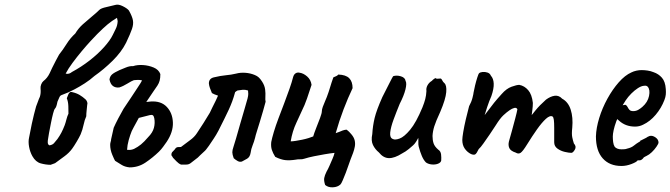

<svg xmlns="http://www.w3.org/2000/svg" viewBox="-20 -695 2860 819"><path d="M196 8Q176 8 154 2Q132 -4 118 -29Q108 -47 104 -69Q100 -91 104 -108Q117 -177 125 -207Q133 -237 134 -241Q136 -245 141 -259.5Q146 -274 150 -282Q155 -297 153 -317Q152 -325 155.5 -334.5Q159 -344 165 -349Q182 -362 192 -383Q195 -390 202.5 -405.5Q210 -421 218.5 -437Q227 -453 232 -462Q248 -482 264 -507.5Q280 -533 301 -552Q314 -574 333.5 -591.5Q353 -609 372.5 -625Q392 -641 404 -653Q411 -660 434.5 -665Q458 -670 472 -674Q485 -678 504 -668.5Q523 -659 530 -650Q544 -625 547 -608.5Q550 -592 543 -571.5Q536 -551 518 -513Q498 -473 460.5 -436Q423 -399 383 -371Q364 -354 341.5 -339.5Q319 -325 298 -314Q285 -307 271.5 -301Q258 -295 244 -290Q237 -288 233.5 -280.5Q230 -273 225 -261Q223 -250 220.5 -242.5Q218 -235 214 -231Q211 -228 206.5 -211Q202 -194 197.5 -171Q193 -148 189 -127Q185 -106 184 -96Q183 -87 184.5 -82Q186 -77 191 -75Q204 -77 210.5 -84.5Q217 -92 225 -102Q235 -116 242 -129.5Q249 -143 256 -161Q260 -172 263.5 -186Q267 -200 272 -210Q272 -232 271.5 -242.5Q271 -253 269.5 -260.5Q268 -268 265 -276Q272 -296 276.5 -300Q281 -304 288 -302Q306 -298 319.5 -290Q333 -282 345 -271Q350 -266 352 -259.5Q354 -253 352 -248Q351 -236 349.5 -223Q348 -210 348 -199Q341 -184 336.5 -162.5Q332 -141 324 -122Q318 -109 307 -90.5Q296 -72 288 -61Q275 -43 254.5 -28Q234 -13 215 1ZM260 -381Q268 -379 274.5 -381Q281 -383 287 -388Q326 -409 361.5 -436.5Q397 -464 423.5 -493.5Q450 -523 461 -546Q466 -557 473.5 -571.5Q481 -586 482 -605L479 -619Q457 -606 439 -591Q421 -576 395 -550Q385 -540 367 -520.5Q349 -501 328.5 -476.5Q308 -452 289.5 -427Q271 -402 260 -381Z M533 19Q512 17 497.5 7.5Q483 -2 471 -9Q468 -13 459 -34.5Q450 -56 450 -77Q450 -84 452 -90Q454 -96 454 -101L465 -150Q472 -166 484.5 -190Q497 -214 507 -231Q523 -254 538.5 -278Q554 -302 567.5 -322Q581 -342 586 -352Q578 -354 573.5 -354Q569 -354 564.5 -354Q560 -354 551 -353Q542 -350 523.5 -338.5Q505 -327 489 -322Q473 -320 462 -328Q451 -336 447 -356Q449 -370 458.5 -378Q468 -386 490 -396Q498 -399 515.5 -406.5Q533 -414 548 -413Q566 -419 590 -417.5Q614 -416 635.5 -407Q657 -398 664 -379Q664 -362 661 -351Q658 -340 651.5 -330Q645 -320 635 -306Q627 -294 619.5 -283Q612 -272 604 -260L623 -262Q667 -265 691.5 -239Q716 -213 717.5 -172.5Q719 -132 691 -90Q684 -80 676 -69Q668 -58 658 -48Q631 -22 600.5 -1.5Q570 19 533 19ZM552 -60Q568 -68 581.5 -79Q595 -90 612 -110Q631 -129 636.5 -149.5Q642 -170 638 -191Q636 -201 631.5 -203.5Q627 -206 619 -204L572 -192Q569 -186 562.5 -174.5Q556 -163 550.5 -152.5Q545 -142 542 -136Q535 -119 529 -97.5Q523 -76 522 -56Q532 -55 538.5 -56Q545 -57 552 -60Z M752 7Q742 3 732.5 -7Q723 -17 718 -22Q716 -25 714.5 -28Q713 -31 711 -33Q711 -42 714 -45.5Q717 -49 725 -57Q731 -67 738.5 -67.5Q746 -68 752 -68Q771 -83 790 -96.5Q809 -110 820 -127Q834 -148 848 -170Q862 -192 875 -214Q879 -223 886 -237Q893 -251 900 -265Q907 -279 910 -287Q900 -290 895 -292.5Q890 -295 884 -298Q879 -310 875.5 -319.5Q872 -329 871 -339Q871 -360 892 -365Q921 -372 943.5 -374Q966 -376 987 -381Q1005 -386 1026.5 -384.5Q1048 -383 1067 -375Q1077 -371 1084 -364.5Q1091 -358 1098 -347Q1109 -330 1111 -313Q1113 -296 1112 -282.5Q1111 -269 1113 -261Q1109 -245 1102.5 -223Q1096 -201 1089 -177.5Q1082 -154 1076 -135.5Q1070 -117 1068 -107Q1064 -91 1057.5 -75Q1051 -59 1049 -43Q1046 -25 1034 -18Q1022 -11 1012 -6Q1003 -3 994 -8Q985 -13 977 -20Q971 -36 971 -45.5Q971 -55 976 -69Q979 -77 987 -105Q995 -133 1005 -168Q1015 -203 1024 -233Q1033 -263 1036 -275Q1039 -287 1039 -294.5Q1039 -302 1038 -309Q1026 -313 1015 -312Q1004 -311 993 -309Q990 -307 987.5 -305.5Q985 -304 983 -302Q977 -280 970.5 -262.5Q964 -245 956 -227.5Q948 -210 937.5 -189Q927 -168 912 -138Q902 -119 891.5 -103.5Q881 -88 871 -73L859 -57Q856 -53 848 -46Q840 -39 833.5 -32.5Q827 -26 824 -23L793 1Q785 7 774.5 7Q764 7 752 7Z M1367 94Q1361 76 1363 64.5Q1365 53 1373 37Q1379 27 1385.5 12Q1392 -3 1398.5 -18Q1405 -33 1407 -43Q1388 -41 1365 -37Q1342 -33 1319.5 -28.5Q1297 -24 1278 -18Q1269 -15 1260 -15.5Q1251 -16 1242 -14Q1216 -10 1197 -12Q1178 -14 1154 -26Q1144 -42 1139.5 -56Q1135 -70 1137 -89Q1140 -105 1148 -132Q1156 -159 1168 -190.5Q1180 -222 1192.5 -255Q1205 -288 1215 -316.5Q1225 -345 1230 -365Q1233 -377 1240.5 -382Q1248 -387 1257 -385Q1274 -383 1290 -369Q1306 -355 1309 -333Q1305 -322 1300 -306Q1295 -290 1289.5 -274.5Q1284 -259 1279 -247Q1262 -209 1244.5 -172Q1227 -135 1220 -92Q1228 -92 1241 -94Q1254 -96 1268.5 -99Q1283 -102 1296 -106Q1309 -110 1316 -113Q1320 -127 1328.5 -148.5Q1337 -170 1345 -191Q1353 -212 1353 -222Q1353 -228 1357 -239.5Q1361 -251 1366.5 -263Q1372 -275 1374 -281Q1382 -302 1388 -322.5Q1394 -343 1402 -365Q1408 -368 1413.5 -370Q1419 -372 1423 -377Q1455 -376 1469.5 -361.5Q1484 -347 1484 -319Q1464 -277 1445.5 -228.5Q1427 -180 1412 -127Q1422 -130 1428.5 -133Q1435 -136 1442 -138.5Q1449 -141 1458 -142Q1464 -138 1469.5 -132.5Q1475 -127 1479 -122Q1490 -109 1493 -96Q1496 -83 1493.5 -69.5Q1491 -56 1486 -42.5Q1481 -29 1475 -14Q1472 -7 1467 8.5Q1462 24 1455 42Q1448 60 1442 74Q1436 88 1432 92Q1420 103 1400 104Q1380 105 1367 94Z M1797 -2Q1787 -12 1779.5 -29.5Q1772 -47 1766 -70Q1764 -78 1764.5 -89.5Q1765 -101 1764 -107Q1761 -100 1754.5 -90Q1748 -80 1742 -75Q1738 -71 1724 -59.5Q1710 -48 1696 -41Q1663 -20 1639 -20.5Q1615 -21 1596 -45Q1580 -58 1571 -76.5Q1562 -95 1568 -123Q1570 -158 1578 -191.5Q1586 -225 1611 -281Q1632 -322 1643 -344Q1654 -366 1657 -370Q1672 -375 1690 -369.5Q1708 -364 1710 -350Q1716 -340 1709.5 -313.5Q1703 -287 1685 -252Q1671 -218 1659 -185.5Q1647 -153 1644.5 -130Q1642 -107 1656 -102Q1665 -97 1684.5 -104Q1704 -111 1729.5 -141.5Q1755 -172 1782 -237Q1790 -257 1794 -272.5Q1798 -288 1799 -307Q1797 -319 1803.5 -331Q1810 -343 1822 -350Q1826 -355 1833 -359.5Q1840 -364 1842 -359L1858 -360Q1862 -361 1866 -353Q1870 -345 1875 -341Q1886 -332 1883.5 -302Q1881 -272 1858 -218Q1839 -177 1832.5 -156Q1826 -135 1825 -115Q1825 -97 1829.5 -83.5Q1834 -70 1849 -57Q1860 -50 1861.5 -36Q1863 -22 1862 -10Q1860 -1 1848 3.5Q1836 8 1821.5 6.5Q1807 5 1797 -2Z M1989 -38Q1973 -46 1962.5 -61Q1952 -76 1952 -98Q1952 -108 1956 -132Q1960 -156 1967 -186Q1974 -216 1981 -242Q1991 -260 1995.5 -278Q2000 -296 2000 -300Q2002 -312 2006.5 -330.5Q2011 -349 2016 -364.5Q2021 -380 2023 -382Q2028 -387 2038.5 -388Q2049 -389 2059.5 -385.5Q2070 -382 2074 -372Q2085 -360 2086 -338.5Q2087 -317 2076 -285Q2067 -265 2058 -238Q2049 -211 2042.5 -188.5Q2036 -166 2035 -158L2004 -157Q2021 -173 2036 -190.5Q2051 -208 2058 -218Q2075 -241 2087.5 -256.5Q2100 -272 2120 -294Q2140 -317 2162 -325Q2184 -333 2195 -333Q2217 -329 2233 -310.5Q2249 -292 2253 -256Q2253 -242 2250.5 -223Q2248 -204 2248 -204Q2248 -204 2264.5 -224.5Q2281 -245 2309 -270Q2328 -284 2346 -286.5Q2364 -289 2378 -274Q2404 -260 2414.5 -227Q2425 -194 2421 -150Q2418 -124 2421 -109.5Q2424 -95 2428 -83Q2440 -70 2432 -56.5Q2424 -43 2417 -43Q2407 -43 2389.5 -47Q2372 -51 2358 -61Q2344 -71 2344 -88V-150Q2344 -172 2342.5 -183.5Q2341 -195 2337 -198Q2326 -204 2308.5 -188Q2291 -172 2270.5 -143Q2250 -114 2229 -80Q2210 -49 2200.5 -43Q2191 -37 2180 -44Q2158 -51 2152.5 -63.5Q2147 -76 2151 -92Q2156 -109 2163.5 -136.5Q2171 -164 2178 -190.5Q2185 -217 2187 -229Q2183 -237 2173.5 -234.5Q2164 -232 2154 -225Q2142 -217 2127.5 -203.5Q2113 -190 2095 -161Q2083 -142 2068.5 -121Q2054 -100 2042 -83Q2030 -66 2022 -59Q2013 -40 2007 -36.5Q2001 -33 1989 -38Z M2631 13Q2580 13 2551 -19.5Q2522 -52 2522 -113Q2523 -149 2536 -191.5Q2549 -234 2571 -274Q2593 -314 2619.5 -344Q2646 -374 2673 -386Q2683 -391 2694.5 -393.5Q2706 -396 2717 -396Q2729 -396 2742.5 -394Q2756 -392 2768 -387Q2789 -380 2803.5 -363.5Q2818 -347 2820 -315Q2821 -302 2820 -291.5Q2819 -281 2814 -268Q2801 -234 2777 -205.5Q2753 -177 2723 -163Q2715 -159 2706.5 -157Q2698 -155 2689 -155Q2668 -155 2651 -161.5Q2634 -168 2621 -180L2613 -187L2609 -178Q2601 -156 2597.5 -139.5Q2594 -123 2594 -113Q2594 -101 2595.5 -89Q2597 -77 2602 -69Q2606 -64 2613.5 -61Q2621 -58 2631 -58Q2638 -58 2644 -58.5Q2650 -59 2655 -61Q2673 -65 2684 -74Q2695 -83 2707 -90L2711 -92L2710 -94Q2726 -102 2733 -105.5Q2740 -109 2742 -111Q2746 -113 2751 -115Q2763 -118 2776 -109Q2789 -100 2789 -87Q2789 -82 2780.5 -69.5Q2772 -57 2760.5 -46Q2749 -35 2738 -30Q2736 -29 2732 -27Q2728 -25 2725 -23H2726Q2717 -11 2708 -11H2700Q2696 -4 2674 4.5Q2652 13 2631 13ZM2681 -221Q2693 -221 2702.5 -226.5Q2712 -232 2720 -239Q2743 -259 2748.5 -285.5Q2754 -312 2743 -325Q2740 -328 2736.5 -329Q2733 -330 2726 -329Q2715 -328 2701 -319Q2687 -310 2673 -296Q2659 -282 2649 -267L2636 -246Q2640 -247 2643.5 -247.5Q2647 -248 2648 -248Q2654 -245 2657 -238.5Q2660 -232 2665 -226.5Q2670 -221 2681 -221Z"/></svg>

Font: Caveat SemiBold
Style: Regular
Weight: 600
Designer: Pablo Impallari
Foundry: Pablo Impallari
Version: Version 2.000